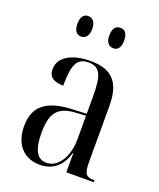

<svg xmlns="http://www.w3.org/2000/svg" viewBox="-140 -831 766 927"><g transform="rotate(20 243.0 -367.5)"><path d="M318 -640C339 -640 355 -655 355 -692C355 -731 339 -745 318 -745C296 -745 279 -731 279 -692C279 -655 296 -640 318 -640ZM152 -640C173 -640 191 -655 191 -692C191 -731 173 -745 152 -745C131 -745 115 -731 115 -692C115 -655 131 -640 152 -640ZM177 10C240 10 288 -26 308 -99H310V0H451V-10H448C408 -10 396 -23 396 -83V-372C396 -499 342 -545 237 -545C145 -545 77 -510 77 -445C77 -405 104 -388 153 -388C153 -496 171 -535 230 -535C290 -535 306 -496 306 -389V-299L236 -296C105 -291 42 -245 42 -140C42 -44 96 10 177 10ZM203 -10C156 -10 132 -51 132 -137C132 -237 161 -281 255 -286L306 -289V-168C306 -80 264 -10 203 -10Z"/></g></svg>

Font: Noto Serif Display Condensed
Style: Regular
Weight: 400
Width: 3
Designer: Monotype Design Team
Foundry: Monotype Imaging Inc.
Version: Version 2.009